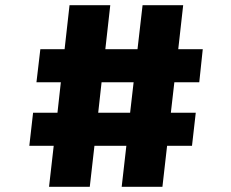

<svg xmlns="http://www.w3.org/2000/svg" viewBox="-20 -720 890 740"><path d="M107.5 -285.5H201.5L214.5 -403H120.5L135.5 -530.5H229L248 -700H405L386 -530.5H510L529.5 -700H686L667 -530.5H761.5L748 -403H652L638.5 -285.5H734.5L720 -158H624L606 0H449L467 -158H344L326 0H169L187 -158H93ZM358.5 -285.5H481.5L495 -403H371.5Z"/></svg>

Font: League Mono Wide
Style: Bold
Weight: 700
Width: 8
Designer: Tyler Finck
Foundry: The League of Moveable Type / Tyler Finck
Version: Version 2.210